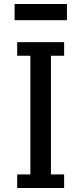

<svg xmlns="http://www.w3.org/2000/svg" viewBox="-20 -941 408 961"><path d="M66 -662H132V-68H66V0H301V-68H235V-662H301V-730H66ZM53 -840H315V-921H53Z"/></svg>

Font: Glegoo
Style: Bold
Weight: 700
Version: Version 2.0.1; ttfautohint (v0.9) -r 48 -G 60